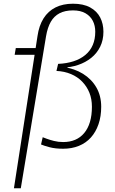

<svg xmlns="http://www.w3.org/2000/svg" viewBox="-20 -791 622 1034"><path d="M65 -532H205L198 -496H59ZM55 223 182 -597Q190 -653 214.5 -692Q239 -731 279 -751Q319 -771 373 -771Q429 -771 465.5 -751Q502 -731 519.5 -697Q537 -663 537 -620Q537 -575 519.5 -539.5Q502 -504 471.5 -479.5Q441 -455 401.5 -441.5Q362 -428 318 -427L345 -434L341 -418L321 -430Q381 -422 427 -393.5Q473 -365 499 -320Q525 -275 525 -216Q525 -164 510.5 -122Q496 -80 469.5 -50.5Q443 -21 405 -5.5Q367 10 320 10Q278 10 247.5 2Q217 -6 201 -13L210 -52Q215 -50 231 -44Q247 -38 270.5 -32Q294 -26 320 -26Q356 -26 384.5 -38Q413 -50 433.5 -74.5Q454 -99 464.5 -134.5Q475 -170 475 -216Q475 -258 461.5 -291.5Q448 -325 423 -351Q398 -377 362.5 -392Q327 -407 284 -409L293 -447Q339 -449 376 -461Q413 -473 439.5 -495Q466 -517 479.5 -548.5Q493 -580 493 -620Q493 -653 480 -678.5Q467 -704 440.5 -719.5Q414 -735 373 -735Q330 -735 300.5 -719.5Q271 -704 253.5 -673.5Q236 -643 228 -596L92 223Z"/></svg>

Font: Roboto Serif 20pt Thin
Style: Italic
Weight: 250
Italic angle: -10°
Version: Version 1.007